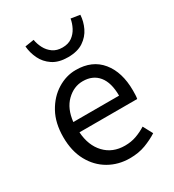

<svg xmlns="http://www.w3.org/2000/svg" viewBox="-180 -832 855 945"><g transform="rotate(-30 248.0 -359.0)"><path d="M279 12Q214 12 161 -18.5Q108 -49 77 -106Q46 -163 46 -242Q46 -322 77.5 -379Q109 -436 159 -467Q209 -498 264 -498Q357 -498 407.5 -436Q458 -374 458 -270Q458 -257 457.5 -244.5Q457 -232 455 -223H127Q132 -146 175.5 -100Q219 -54 289 -54Q324 -54 353.5 -64.5Q383 -75 410 -92L439 -38Q408 -18 368.5 -3Q329 12 279 12ZM126 -282H386Q386 -356 354.5 -394.5Q323 -433 266 -433Q215 -433 174.5 -393.5Q134 -354 126 -282ZM264 -571Q211 -571 177.5 -593.5Q144 -616 127.5 -650.5Q111 -685 108 -722L159 -730Q163 -705 175.5 -681Q188 -657 210 -641.5Q232 -626 264 -626Q297 -626 318.5 -641.5Q340 -657 352.5 -681Q365 -705 369 -730L420 -722Q418 -685 401.5 -650.5Q385 -616 351.5 -593.5Q318 -571 264 -571Z"/></g></svg>

Font: .
Style: 
Weight: 400
Designer: Paul D. Hunt, Dalton Maag
Foundry: Dalton Maag Ltd
Version: Version 1.200